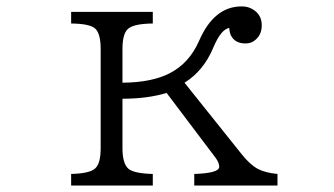

<svg xmlns="http://www.w3.org/2000/svg" viewBox="-20 -577 1040 597"><path d="M455.1 -540V-503.9Q393.1 -503.4 376 -485.4Q360.8 -469.2 360.8 -424.8V-319.8Q453.6 -320.8 508.3 -349.6Q568.8 -380.9 599.1 -450.2Q645.5 -557.1 731.4 -557.1Q751.5 -557.1 766.1 -547.9Q793.9 -531.2 793.9 -498.5Q793.9 -464.8 767.6 -448.2Q757.3 -441.9 743.2 -441.9Q710.4 -441.9 697.8 -467.3Q693.4 -477.1 692.9 -490.2Q667 -485.8 643.1 -428.7Q612.8 -356.4 553.7 -319.8L731 -98.1Q756.8 -65.4 781.7 -51.8Q805.2 -39.6 842.8 -36.1V0H584V-36.1Q661.6 -38.6 661.6 -58.1Q661.6 -71.3 649.9 -86.9L498 -288.1Q439 -270 360.8 -270V-116.2Q360.8 -68.4 379.4 -52.2Q397 -37.6 455.1 -36.1V0H201.2V-36.1Q260.7 -37.6 276.9 -54.2Q293 -69.8 293 -116.2V-424.8Q293 -471.2 276.9 -487.3Q260.3 -503.4 201.2 -503.9V-540Z"/></svg>

Font: BIZ UDPMincho
Style: Regular
Weight: 400
Designer: TypeBank Co., Ltd.
Foundry: Morisawa Inc.
Version: Version 1.06